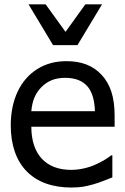

<svg xmlns="http://www.w3.org/2000/svg" viewBox="-20 -838 566 871"><path d="M367.2 -818.4 277.3 -693.4 187 -818.4H109.4L220.7 -633.3H331.5L442.9 -818.4ZM303.2 12.7C324.2 12.7 342.8 11.2 358.4 8.8C390.1 2.9 420.4 -5.9 449.7 -17.6L489.7 -33.2V-133.3H484.4C466.3 -118.7 442.9 -105 414.1 -91.8C380.9 -76.7 341.3 -67.4 302.2 -67.4C188.5 -67.4 122.1 -137.7 122.1 -263.2H500V-313C500 -398.4 480 -457.5 439.5 -500C400.4 -541 349.6 -560.5 281.2 -560.5C231.4 -560.5 187.5 -548.8 149.4 -524.9C73.2 -477.5 28.8 -386.7 28.8 -269.5C28.8 -89.8 129.4 12.7 303.2 12.7ZM122.1 -333.5C126 -379.9 139.6 -413.1 167 -441.9C195.8 -470.7 228.5 -484.9 275.9 -484.9C322.8 -484.9 357.4 -470.7 379.4 -442.9C398.9 -418 409.2 -381.8 410.6 -333.5Z"/></svg>

Font: SG Kara
Style: Regular
Weight: 400
Designer: Damoon Khanjanzadeh
Version: Version 1.000